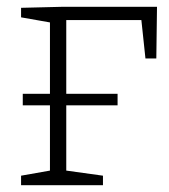

<svg xmlns="http://www.w3.org/2000/svg" viewBox="-20 -545 498 565"><path d="M47 -235V-269H127V-479L42 -494V-522L164 -525H442L440 -373H408L396 -486H175V-269H326V-235H175V-43L283 -28V0H42V-28L127 -43V-235Z"/></svg>

Font: Bitter Light
Style: Regular
Weight: 300
Designer: Sol Matas, and Bitter project Authors
Foundry: Sol Matas
Version: Version 2.001